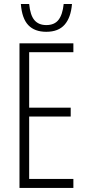

<svg xmlns="http://www.w3.org/2000/svg" viewBox="-20 -928 429 948"><path d="M342.3 0H76.2V-713.9H342.3V-670.4H124V-396.5H329.1V-352.5H124V-44.4H342.3ZM335.4 -908.2Q330.1 -841.8 299.3 -806.4Q268.6 -771 208.5 -771Q150.9 -771 119.6 -804Q88.4 -836.9 83 -908.2H124Q129.4 -852.5 150.1 -828.4Q170.9 -804.2 208.5 -804.2Q249 -804.2 269 -830.1Q289.1 -856 294.4 -908.2Z"/></svg>

Font: Open Sans Condensed Light
Style: Regular
Weight: 300
Width: 3
Designer: Monotype Design Team
Foundry: Monotype Imaging Inc.
Version: Version 3.003; ttfautohint (v1.8.4)